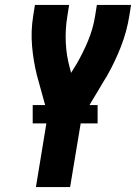

<svg xmlns="http://www.w3.org/2000/svg" viewBox="-20 -755 549 775"><path d="M125 0 173 -292 129 -451Q115 -507 109.5 -568Q104 -629 114 -691L121 -735H259L252 -691Q243 -637 245.5 -583.5Q248 -530 262 -480L267 -461L288 -495Q315 -541 335.5 -590.5Q356 -640 364 -691L371 -735H509L502 -691Q492 -628 468 -566.5Q444 -505 411 -447Q409 -444 407.5 -441.5Q406 -439 404 -436L309 -277L263 0ZM112 -257V-331H374V-257Z"/></svg>

Font: Iosevka Curly Heavy
Style: Italic
Weight: 900
Italic angle: -9°
Monospace: yes
Designer: Belleve Invis
Foundry: Belleve Invis
Version: Version 22.1.2; ttfautohint (v1.8.4)